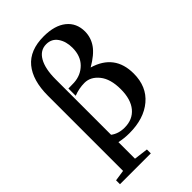

<svg xmlns="http://www.w3.org/2000/svg" viewBox="-242 -737 984 984"><g transform="rotate(-45 250.0 -245.0)"><path d="M17.1 161.6V133.3L76.7 124.5V-419.9Q76.7 -531.2 126.2 -591.1Q175.8 -650.9 276.4 -650.9Q356 -650.9 400.1 -615.5Q444.3 -580.1 444.3 -518.1Q443.8 -474.1 418.5 -438Q393.1 -401.9 334 -367.7Q468.3 -328.1 468.3 -189.5Q468.3 -95.2 405 -42Q341.8 11.2 236.8 11.2Q198.2 11.2 164.1 3.4V123.5L240.7 133.3V161.6ZM164.1 -452.1V-49.8Q194.8 -26.4 239.3 -26.4Q297.9 -26.4 331.3 -66.4Q364.7 -106.4 364.7 -179.7Q364.7 -253.9 332.3 -294.2Q299.8 -334.5 255.9 -334.5Q216.3 -334.5 177.2 -319.3V-372.1L218.8 -373Q270.5 -376 305.2 -410.9Q339.8 -445.8 339.8 -505.4Q339.8 -550.8 318.4 -582Q296.9 -613.3 257.3 -613.3Q212.9 -613.3 188.5 -570.8Q164.1 -528.3 164.1 -452.1Z"/></g></svg>

Font: Elstob 18pt Medium
Style: Regular
Weight: 500
Designer: Peter S. Baker
Version: Version 1.015